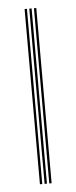

<svg xmlns="http://www.w3.org/2000/svg" viewBox="-48 -628 259 655"><g transform="rotate(-5 82.0 -300.0)"><path d="M94 0V-600H102V0ZM62 0V-600H70V0ZM78 0V-600H86V0Z"/></g></svg>

Font: Big Shoulders Inline Text Thin
Style: Regular
Weight: 100
Designer: Patric King
Foundry: XO Type Co
Version: Version 2.002